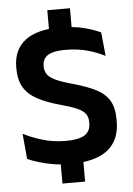

<svg xmlns="http://www.w3.org/2000/svg" viewBox="-58 -784 648 933"><g transform="rotate(-5 266.5 -318.0)"><path d="M319 -741V-583.5H208.5V-741ZM319 -66V104.5H208.5V-66ZM255 13Q210.5 13 171.8 6.5Q133 0 101.8 -9.8Q70.5 -19.5 48 -29.5L36.5 -153.5Q75.5 -133 129 -116.8Q182.5 -100.5 243 -100.5Q307 -100.5 335.5 -119Q364 -137.5 364 -176V-181.5Q364 -206.5 351.8 -222.8Q339.5 -239 311 -251.5Q282.5 -264 233.5 -277Q164.5 -296 120.2 -320.2Q76 -344.5 55 -380.8Q34 -417 34 -472V-478Q34 -562 90.8 -607Q147.5 -652 258.5 -652Q327.5 -652 377 -639.5Q426.5 -627 460 -610.5L471.5 -495Q434 -515 385.8 -528.2Q337.5 -541.5 280.5 -541.5Q238 -541.5 213.2 -533.5Q188.5 -525.5 177.8 -510Q167 -494.5 167 -472.5V-471Q167 -448.5 178.2 -432Q189.5 -415.5 218.5 -401.8Q247.5 -388 301 -373.5Q369 -354.5 412.2 -332.5Q455.5 -310.5 476.5 -275.5Q497.5 -240.5 497.5 -183V-174Q497.5 -81.5 437.2 -34.2Q377 13 255 13Z"/></g></svg>

Font: Anek Devanagari SemiBold
Style: Regular
Weight: 600
Designer: Kailash Malviya (Devanagari) & Yesha Goshar (Latin)
Foundry: Ek Type
Version: Version 1.003